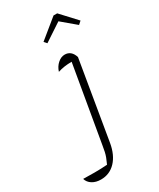

<svg xmlns="http://www.w3.org/2000/svg" viewBox="-349 -773 873 1051"><g transform="rotate(-30 87.5 -247.0)"><path d="M186 -437 103 58Q91 128 53.5 167.5Q16 207 -39 207Q-71 207 -93.5 193Q-116 179 -123 155Q-93 156 -51 156Q-9 156 29 153Q39 131 44.5 116.5Q50 102 53.5 86Q57 70 61 45L143 -432Q94 -432 55 -419Q64 -448 85 -466.5Q106 -485 129 -485Q171 -485 186 -437ZM207 -701 298 -603 279 -586 191 -660 79 -586 64 -603 184 -701Z"/></g></svg>

Font: Piazzolla ExtraLight
Style: Italic
Weight: 200
Italic angle: -11.3°
Designer: Juan Pablo del Peral
Foundry: Huerta Tipografica
Version: Version 1.330